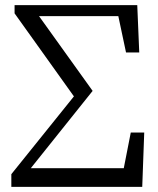

<svg xmlns="http://www.w3.org/2000/svg" viewBox="-20 -732 617 752"><path d="M24.4 0V-49.8L269.5 -354.5L37.1 -679.7V-711.9H517.6L525.4 -526.4H473.6L443.4 -668.9H132.8L342.8 -376L100.6 -73.2H464.8L492.2 -212.9H544.9L537.1 0Z"/></svg>

Font: Bpmf Zihi Only R
Style: R
Weight: 400
Foundry: But Ko
Version: Version 1.320